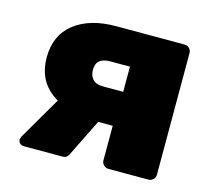

<svg xmlns="http://www.w3.org/2000/svg" viewBox="-81 -617 792 714"><g transform="rotate(15 315.0 -260.0)"><path d="M393 0Q382 0 374 -7.5Q366 -15 366 -26V-159H296V-164Q184 -164 123.5 -210.5Q63 -257 63 -341Q63 -427 122.5 -473.5Q182 -520 282 -520H546Q557 -520 564.5 -512.5Q572 -505 572 -494V-26Q572 -15 564.5 -7.5Q557 0 546 0ZM66 0Q57 0 51 -6Q45 -12 45 -20Q45 -22 46 -25.5Q47 -29 49 -33L151 -208L318 -175L239 -15Q236 -8 230 -4Q224 0 216 0ZM294 -291H371V-388H296Q268 -388 254.5 -376.5Q241 -365 241 -341Q241 -318 254 -304.5Q267 -291 294 -291Z"/></g></svg>

Font: Rubik Light ExtraBold
Style: Regular
Weight: 800
Version: Version 2.104